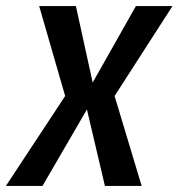

<svg xmlns="http://www.w3.org/2000/svg" viewBox="-60 -615 591 635"><path d="M-40.5 0 155.5 -297.5 69.5 -595H191L246.5 -342L389.5 -595H510.5L319 -297.5L408.5 0H287L227.5 -253L80.5 0Z"/></svg>

Font: Anybody Medium
Style: Italic
Weight: 500
Italic angle: -10°
Designer: Tyler Finck
Foundry: Etcetera Type Company
Version: Version 1.010; ttfautohint (v1.8.3) -l 8 -r 50 -G 200 -x 14 